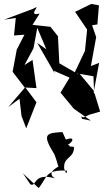

<svg xmlns="http://www.w3.org/2000/svg" viewBox="-40 -620 559 974"><path d="M277 50C193 54 174 61 231 155C237 156 257 228 257 228C277 213 183 255 240 285C125 252 147 332 114 315L76 259L156 334C199 283 188 238 300 246C298 216 306 291 286 237C278 174 338 185 335 125C290 120 336 130 295 107C301 134 365 63 294 88ZM376 -17C369 -43 375 -19 388 -26L413 -38L468 -54L441 -142L435 -152L463 -301L421 -285L448 -432L427 -492L454 -496L462 -593L423 -600L341 -560L402 -470L391 -362L338 -250L434 -233L437 -158L343 -271L356 -244L261 -299L254 -436L216 -484L125 -494L161 -551C90 -534 182 -607 127 -575L-20 -520L40 -529L31 -440L84 -444L45 -368L24 -256L86 -175L2 -77L59 -119L69 -32L93 31L145 -101L89 -176L145 -173L125 -316L84 -290L130 -375L149 -479L195 -370L149 -402L237 -249L234 -261L313 -226L267 -150L335 -68L421 -8Z"/></svg>

Font: Charger Distortion
Style: 2
Weight: 400
Designer: Jasper
Foundry: Cannot Into Space Fonts
Version: Version 0.98